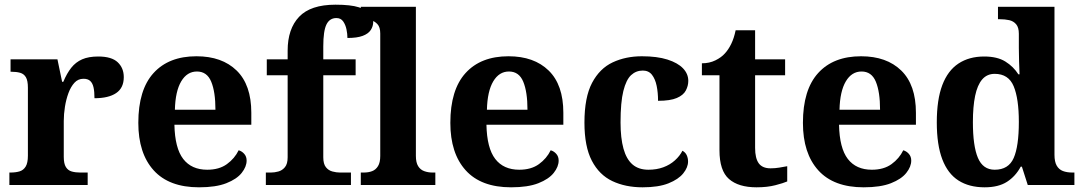

<svg xmlns="http://www.w3.org/2000/svg" viewBox="-20 -789 4619 819"><path d="M20 0V-53H24Q47 -53 63.5 -58Q80 -63 89.5 -78.5Q99 -94 99 -125V-415Q99 -445 90.5 -459.5Q82 -474 66 -478.5Q50 -483 28 -483H25V-536H225L245 -440H250Q265 -476 284 -500Q303 -524 330.5 -536Q358 -548 399 -548Q456 -548 482 -523.5Q508 -499 508 -460Q508 -414 475.5 -392Q443 -370 383 -370Q383 -398 379 -416Q375 -434 365 -443.5Q355 -453 336 -453Q313 -453 297.5 -436Q282 -419 272 -392Q262 -365 257 -333.5Q252 -302 252 -273V-120Q252 -91 261 -76.5Q270 -62 286 -57.5Q302 -53 322 -53H354V0Z M829 10Q701 10 635.5 -62.5Q570 -135 570 -265Q570 -406 635 -477.5Q700 -549 818 -549Q927 -549 989.5 -488Q1052 -427 1052 -308V-257H724Q726 -157 761.5 -111Q797 -65 864 -65Q915 -65 948 -89Q981 -113 998 -148Q1012 -144 1022 -132.5Q1032 -121 1032 -104Q1032 -78 1011 -51.5Q990 -25 945.5 -7.5Q901 10 829 10ZM899 -321Q899 -397 881 -440.5Q863 -484 820 -484Q778 -484 753 -442Q728 -400 726 -321Z M1114 0V-53H1136Q1151 -53 1167.5 -57.5Q1184 -62 1195.5 -76Q1207 -90 1207 -118V-468H1118V-536H1207V-573Q1207 -666 1256 -717.5Q1305 -769 1411 -769Q1476 -769 1510.5 -758Q1545 -747 1558.5 -731Q1572 -715 1572 -696Q1572 -677 1561.5 -661Q1551 -645 1527 -636Q1503 -627 1462 -627Q1462 -644 1458 -663.5Q1454 -683 1444 -697.5Q1434 -712 1415 -712Q1386 -712 1372.5 -684.5Q1359 -657 1359 -591V-536H1497V-468H1359V-118Q1359 -90 1370 -76Q1381 -62 1398 -57.5Q1415 -53 1430 -53H1477V0Z M1519 0V-53H1531Q1552 -53 1567.5 -59Q1583 -65 1592.5 -80.5Q1602 -96 1602 -124V-646Q1602 -673 1590 -686Q1578 -699 1561.5 -703Q1545 -707 1531 -707H1519V-760H1754V-124Q1754 -96 1763.5 -80.5Q1773 -65 1789.5 -59Q1806 -53 1825 -53H1837V0Z M2160 10Q2032 10 1966.5 -62.5Q1901 -135 1901 -265Q1901 -406 1966 -477.5Q2031 -549 2149 -549Q2258 -549 2320.5 -488Q2383 -427 2383 -308V-257H2055Q2057 -157 2092.5 -111Q2128 -65 2195 -65Q2246 -65 2279 -89Q2312 -113 2329 -148Q2343 -144 2353 -132.5Q2363 -121 2363 -104Q2363 -78 2342 -51.5Q2321 -25 2276.5 -7.5Q2232 10 2160 10ZM2230 -321Q2230 -397 2212 -440.5Q2194 -484 2151 -484Q2109 -484 2084 -442Q2059 -400 2057 -321Z M2721 10Q2648 10 2592 -16.5Q2536 -43 2504.5 -103.5Q2473 -164 2473 -266Q2473 -374 2505.5 -435.5Q2538 -497 2593.5 -523Q2649 -549 2718 -549Q2783 -549 2827 -535Q2871 -521 2893.5 -497.5Q2916 -474 2916 -444Q2916 -423 2905.5 -403Q2895 -383 2867 -371Q2839 -359 2787 -359Q2787 -394 2781 -423Q2775 -452 2761 -470Q2747 -488 2722 -488Q2693 -488 2672 -468.5Q2651 -449 2639 -401Q2627 -353 2627 -267Q2627 -200 2639.5 -155Q2652 -110 2678 -87.5Q2704 -65 2746 -65Q2781 -65 2809.5 -75.5Q2838 -86 2859 -105Q2880 -124 2891 -146Q2904 -139 2909.5 -126.5Q2915 -114 2915 -100Q2915 -75 2894.5 -49.5Q2874 -24 2831.5 -7Q2789 10 2721 10Z M3207 10Q3130 10 3089.5 -25.5Q3049 -61 3049 -148V-468H2974V-519Q3006 -519 3031.5 -531.5Q3057 -544 3072 -561Q3087 -577 3099 -601.5Q3111 -626 3118 -660H3201V-536H3329V-468H3201V-158Q3201 -114 3216.5 -92.5Q3232 -71 3267 -71Q3286 -71 3304 -74Q3322 -77 3338 -80V-15Q3322 -8 3287.5 1Q3253 10 3207 10Z M3664 10Q3536 10 3470.5 -62.5Q3405 -135 3405 -265Q3405 -406 3470 -477.5Q3535 -549 3653 -549Q3762 -549 3824.5 -488Q3887 -427 3887 -308V-257H3559Q3561 -157 3596.5 -111Q3632 -65 3699 -65Q3750 -65 3783 -89Q3816 -113 3833 -148Q3847 -144 3857 -132.5Q3867 -121 3867 -104Q3867 -78 3846 -51.5Q3825 -25 3780.5 -7.5Q3736 10 3664 10ZM3734 -321Q3734 -397 3716 -440.5Q3698 -484 3655 -484Q3613 -484 3588 -442Q3563 -400 3561 -321Z M4180 10Q4114 10 4068.5 -19Q4023 -48 3999.5 -109.5Q3976 -171 3976 -267Q3976 -364 3999.5 -426Q4023 -488 4068.5 -518Q4114 -548 4178 -548Q4234 -548 4268.5 -526.5Q4303 -505 4324 -472H4329Q4328 -496 4327 -526.5Q4326 -557 4326 -584V-645Q4326 -672 4314.5 -685.5Q4303 -699 4285 -703Q4267 -707 4245 -707H4237V-760H4478V-129Q4478 -99 4487.5 -82.5Q4497 -66 4514 -59.5Q4531 -53 4555 -53H4563V0H4364L4339 -78H4334Q4312 -37 4275.5 -13.5Q4239 10 4180 10ZM4223 -65Q4282 -65 4304 -115Q4326 -165 4326 -269Q4326 -368 4304 -421Q4282 -474 4223 -474Q4190 -474 4169.5 -450Q4149 -426 4139.5 -380Q4130 -334 4130 -268Q4130 -166 4151.5 -115.5Q4173 -65 4223 -65Z"/></svg>

Font: Noto Serif Hebrew
Style: Bold
Weight: 700
Version: Version 2.003